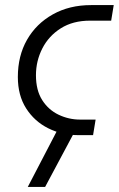

<svg xmlns="http://www.w3.org/2000/svg" viewBox="-20 -530 466 753"><path d="M287 0Q223 0 169 -27Q115 -54 82.5 -105Q50 -156 50 -228Q50 -311 86 -374Q122 -437 187 -473.5Q252 -510 337 -510H426L416 -449H333Q266 -449 218.5 -419Q171 -389 146 -340Q121 -291 121 -235Q121 -176 145.5 -137.5Q170 -99 210 -80Q250 -61 294 -61H355L345 0ZM89 203 204 -18H275L157 203Z"/></svg>

Font: MuseoModerno Thin Light
Style: Italic
Weight: 300
Italic angle: -9°
Version: Version 1.003